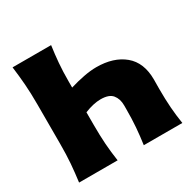

<svg xmlns="http://www.w3.org/2000/svg" viewBox="-158 -871 1029 1029"><g transform="rotate(-30 356.5 -356.5)"><path d="M46 0Q53.5 -56.5 57.8 -109.8Q62 -163 62 -230.5V-474Q62 -544.5 57.8 -599.5Q53.5 -654.5 46 -713H284.5Q277 -660 272.8 -609.8Q268.5 -559.5 268.5 -496V-459.5Q313 -473 355.8 -481.2Q398.5 -489.5 434.5 -489.5Q541 -489.5 605.2 -436.2Q669.5 -383 669.5 -277.5Q669.5 -263.5 669.2 -248Q669 -232.5 669 -218.5Q669 -154.5 672.8 -104Q676.5 -53.5 685 0H446.5Q454 -53 458 -103.2Q462 -153.5 462 -217V-238Q462 -278 441.2 -303.5Q420.5 -329 368.5 -329Q324.5 -329 268.5 -306.5V-230.5Q268.5 -163 272.2 -109.8Q276 -56.5 284.5 0Z"/></g></svg>

Font: Commissioner Flair ExtraBold
Style: Regular
Weight: 800
Designer: Kostas Bartsokas
Foundry: Kostas Bartsokas
Version: Version 1.000; ttfautohint (v1.8.3)